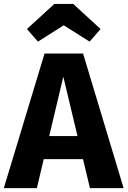

<svg xmlns="http://www.w3.org/2000/svg" viewBox="-33 -969 657 989"><path d="M196.5 -693.4H394.9L603.7 0H430.3L293.1 -573.9L156.8 0H-13.3ZM203.7 -268.1H382.7L409.5 -149.3H177ZM295.3 -838.8 162.5 -754.6 105.7 -819.6 247.3 -948.9H343.8L485 -819.6L428.6 -754.6Z"/></svg>

Font: Fira Sans Variable
Style: Regular
Weight: 400
Designer: Carrois Corporate & Edenspiekermann AG
Foundry: Carrois Corporate GbR & Edenspiekermann AG
Version: Version 4.202